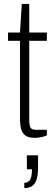

<svg xmlns="http://www.w3.org/2000/svg" viewBox="-20 -692 281 979"><path d="M157 11Q127 11 110.5 -0.5Q94 -12 88 -33.5Q82 -55 82 -84V-484H21V-526H82L91 -672H129V-526H219V-484H129V-83Q129 -55 135 -42.5Q141 -30 164 -30H219V-2Q211 2 200 5Q189 8 178 9.5Q167 11 157 11ZM104 267V240Q125 240 134 223.5Q143 207 143 171H117V100H174V162Q174 198 167 221.5Q160 245 144.5 256Q129 267 104 267Z"/></svg>

Font: Archivo SemiCondensed Thin
Style: Regular
Weight: 250
Width: 4
Designer: Hector Gatti
Foundry: Omnibus-Type
Version: Version 2.001